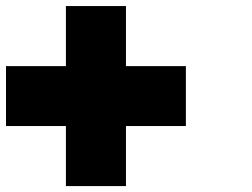

<svg xmlns="http://www.w3.org/2000/svg" viewBox="-20 -820 840 640"><path d="M199.7 -199.7V-399.9H0V-599.6H199.7V-799.8H399.9V-599.6H599.6V-399.9H399.9V-199.7Z"/></svg>

Font: 8-bit HUD
Style: Regular
Weight: 400
Designer: lSPl
Foundry: https://fontstruct.com
Version: Version 1.0